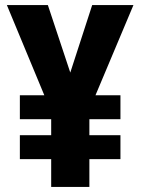

<svg xmlns="http://www.w3.org/2000/svg" viewBox="-20 -734 552 754"><path d="M256 -449 168 -714H7L154 -360H58V-266H181V-203H58V-109H181V0H331V-109H453V-203H331V-266H453V-360H355L504 -714H342Z"/></svg>

Font: Noto Sans Thai Looped Condensed ExtraBold
Style: Regular
Weight: 800
Width: 3
Designer: Sasikarn Vongin, Ben Mitchell
Foundry: The Fontpad Ltd
Version: Version 1.001